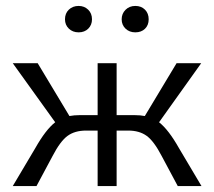

<svg xmlns="http://www.w3.org/2000/svg" viewBox="-20 -627 722 647"><path d="M659 0H579L525 -101Q499 -151 474.5 -169Q450 -187 412 -187H373V0H309V-187H270Q232 -187 207.5 -169Q183 -151 157 -101L103 0H23L99 -128Q134 -190 166 -215L23 -414H107L214 -236Q230 -239 248 -239H309V-414H373V-239H434Q453 -239 468 -236L575 -414H658L516 -215Q548 -190 583 -128ZM199 -562Q199 -582 212 -594.5Q225 -607 245 -607Q264 -607 277 -594.5Q290 -582 290 -562Q290 -543 277.5 -530.5Q265 -518 245 -518Q225 -518 212 -530.5Q199 -543 199 -562ZM390 -562Q390 -581 403 -594Q416 -607 436 -607Q456 -607 468.5 -594.5Q481 -582 481 -562Q481 -542 468.5 -530Q456 -518 436 -518Q416 -518 403 -530.5Q390 -543 390 -562Z"/></svg>

Font: Ysabeau
Style: Regular
Weight: 400
Designer: Christian Thalmann (Catharsis Fonts)
Version: Version 0.003